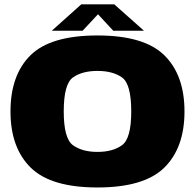

<svg xmlns="http://www.w3.org/2000/svg" viewBox="-20 -842 884 869"><path d="M421 6.5Q632.5 6.5 723.8 -83.5Q815 -173.5 815 -337.5Q815 -502 723.8 -591.8Q632.5 -681.5 421 -681.5Q209 -681.5 118.2 -592Q27.5 -502.5 27.5 -337.5Q27.5 -173.5 118.8 -83.5Q210 6.5 421 6.5ZM421 -154.5Q352 -154.5 310.2 -184.8Q268.5 -215 268.5 -337.5Q268.5 -462 310.2 -491.5Q352 -521 421 -521Q490.5 -521 532.2 -491.5Q574 -462 574 -337.5Q574 -215 532.2 -184.8Q490.5 -154.5 421 -154.5ZM214.5 -703H354L423.5 -777.5L492.5 -703H631.5L497 -822.5H348Z"/></svg>

Font: Anybody SemiExpanded Black
Style: Regular
Weight: 900
Width: 6
Version: Version 1.113;gftools[0.9.25]